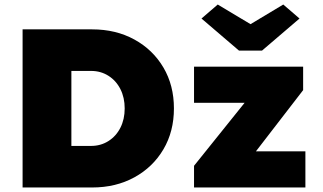

<svg xmlns="http://www.w3.org/2000/svg" viewBox="-20 -830 1428 850"><path d="M80 0V-700H388Q493 -700 575 -655Q657 -610 703.5 -531Q750 -452 750 -350Q750 -248 703.5 -169Q657 -90 575 -45Q493 0 388 0ZM383 -516H296V-184H383Q426 -184 460 -205.5Q494 -227 513 -264.5Q532 -302 532 -350Q532 -398 513 -435.5Q494 -473 460 -494.5Q426 -516 383 -516ZM839 0V-96L1063 -375H839V-535H1322V-431L1113 -160H1332V0ZM1038 -606 872 -748 944 -810 1089 -723 1234 -810 1306 -748 1140 -606Z"/></svg>

Font: Lexend Black
Style: Regular
Weight: 900
Designer: Bonnie Shaver-Troup, Thomas Jockin
Foundry: Lexend
Version: Version 1.007; ttfautohint (v1.8.3)